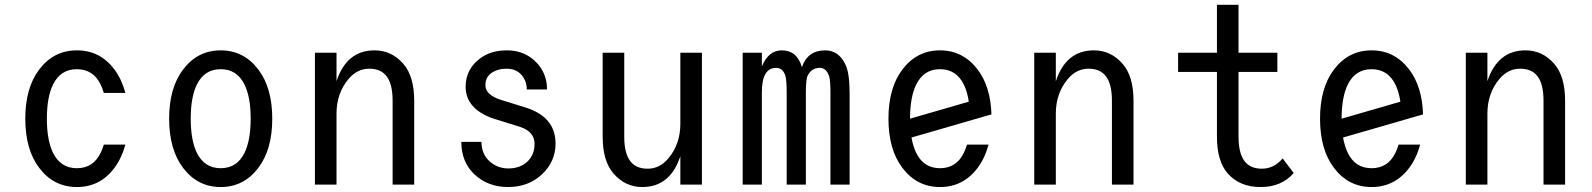

<svg xmlns="http://www.w3.org/2000/svg" viewBox="-20 -752 6485 782"><path d="M490.7 -163.1Q475.6 -107.9 446.3 -68.4Q388.2 9.8 293 9.8Q198.7 9.8 139.6 -68.4Q83 -143.1 83 -268.6Q83 -394 139.6 -468.8Q198.7 -546.9 293 -546.9Q388.2 -546.9 446.3 -468.8Q475.6 -429.2 490.7 -373.5Q490.7 -373.5 402.8 -373.5Q397.5 -392.1 390.1 -407.2Q359.9 -470.2 293 -470.2Q226.6 -470.2 195.8 -407.2Q170.9 -356 170.9 -268.6Q170.9 -181.2 195.8 -129.9Q226.6 -66.9 293 -66.9Q359.9 -66.9 390.1 -129.9Q397.5 -145 402.8 -163.1Z M976.1 -129.9Q1001 -181.2 1001 -268.6Q1001 -356 976.1 -407.2Q945.3 -470.2 878.9 -470.2Q812.5 -470.2 781.7 -407.2Q756.8 -356 756.8 -268.6Q756.8 -181.2 781.7 -129.9Q812.5 -66.9 878.9 -66.9Q945.3 -66.9 976.1 -129.9ZM725.6 -68.4Q668.9 -143.1 668.9 -268.6Q668.9 -394 725.6 -468.8Q784.7 -546.9 878.9 -546.9Q973.1 -546.9 1032.2 -468.8Q1088.9 -394 1088.9 -268.6Q1088.9 -143.1 1032.2 -68.4Q973.1 9.8 878.9 9.8Q784.7 9.8 725.6 -68.4Z M1262.7 0V-537.1H1350.6V-421.4Q1392.1 -546.9 1505.4 -546.9Q1574.7 -546.9 1622.6 -492.2Q1667 -441.4 1667 -341.3V0H1579.1V-341.3Q1579.1 -410.2 1554.2 -441.9Q1530.8 -472.2 1483.9 -472.2Q1434.6 -472.2 1399.4 -430.2Q1350.6 -372.1 1350.6 -289.1V0Z M1858.9 -174.3H1940.9Q1941.4 -125.5 1972.2 -96.7Q2004.9 -65.9 2050.8 -65.9Q2099.1 -65.9 2129.4 -95.2Q2157.2 -122.6 2157.2 -166Q2157.2 -215.3 2099.1 -234.9L1981.9 -271.5Q1876.5 -312 1876.5 -398.4Q1876.5 -469.2 1934.1 -513.2Q1978 -546.9 2044.4 -546.9Q2120.1 -546.9 2168 -494.1Q2208 -450.2 2208 -387.7H2125.5Q2125.5 -421.4 2104.5 -446.3Q2082.5 -472.2 2043 -472.2Q2006.8 -472.2 1980.5 -454.1Q1957 -436.5 1957 -404.8Q1957 -365.2 2022 -344.7L2122.6 -313.5Q2242.7 -274.9 2242.7 -167.5Q2242.7 -94.7 2188.5 -43Q2132.8 9.8 2049.8 9.8Q1966.3 9.8 1911.1 -43Q1858.9 -93.3 1858.9 -174.3Z M2838.9 0H2751V-115.7Q2709.5 9.8 2596.2 9.8Q2526.9 9.8 2479 -44.9Q2434.6 -95.7 2434.6 -195.8V-537.1H2522.5V-195.8Q2522.5 -127 2547.4 -95.2Q2570.8 -64.9 2617.7 -64.9Q2667 -64.9 2702.1 -106.9Q2751 -165 2751 -248V-537.1H2838.9Z M3004.9 0V-537.1H3083V-481.4Q3109.9 -546.9 3164.1 -546.9Q3226.1 -546.9 3246.1 -478.5Q3269.5 -546.9 3341.3 -546.9Q3395.5 -546.9 3422.9 -490.2Q3440.4 -454.6 3440.4 -373.5V0H3362.3V-373.5Q3362.3 -424.3 3357.4 -439.9Q3346.2 -475.6 3318.8 -475.6Q3285.2 -475.6 3269.5 -443.8Q3262.2 -429.2 3262.2 -373.5V0H3184.1V-373.5Q3184.1 -426.3 3178.7 -443.4Q3168.5 -475.6 3141.6 -475.6Q3107.4 -475.6 3093.3 -442.4Q3083 -418.9 3083 -373.5V0Z M4006.3 -163.1Q3991.2 -107.4 3961.9 -68.4Q3903.3 9.8 3808.6 9.8Q3714.4 9.8 3655.3 -68.4Q3598.6 -143.1 3598.6 -268.6Q3598.6 -394 3655.3 -468.8Q3714.4 -546.9 3808.6 -546.9Q3902.3 -546.9 3961.9 -468.8Q4014.6 -399.4 4018.1 -286.1L3692.4 -191.9Q3698.7 -156.2 3711.4 -129.9Q3741.7 -66.9 3808.6 -66.9Q3875.5 -66.9 3905.8 -129.9Q3913.1 -145 3918.5 -163.1ZM3686.5 -268.6 3925.8 -337.9Q3919.9 -378.4 3905.8 -407.2Q3875 -470.2 3808.6 -470.2Q3742.2 -470.2 3711.4 -407.2Q3686.5 -356 3686.5 -268.6Z M4192.4 0V-537.1H4280.3V-421.4Q4321.8 -546.9 4435.1 -546.9Q4504.4 -546.9 4552.2 -492.2Q4596.7 -441.4 4596.7 -341.3V0H4508.8V-341.3Q4508.8 -410.2 4483.9 -441.9Q4460.4 -472.2 4413.6 -472.2Q4364.3 -472.2 4329.1 -430.2Q4280.3 -372.1 4280.3 -289.1V0Z M5114.3 9.8Q5029.8 9.8 4981 -44.9Q4936.5 -94.7 4936.5 -195.8V-459H4778.3V-537.1H4936.5V-732.4H5024.4V-537.1H5182.6V-459H5024.4V-195.8Q5024.4 -127.4 5049.3 -95.2Q5072.8 -64.9 5119.6 -64.9Q5168.9 -64.9 5204.1 -106.9L5249 -47.4Q5200.2 9.8 5114.3 9.8Z M5764.2 -163.1Q5749 -107.4 5719.7 -68.4Q5661.1 9.8 5566.4 9.8Q5472.2 9.8 5413.1 -68.4Q5356.4 -143.1 5356.4 -268.6Q5356.4 -394 5413.1 -468.8Q5472.2 -546.9 5566.4 -546.9Q5660.2 -546.9 5719.7 -468.8Q5772.5 -399.4 5775.9 -286.1L5450.2 -191.9Q5456.5 -156.2 5469.2 -129.9Q5499.5 -66.9 5566.4 -66.9Q5633.3 -66.9 5663.6 -129.9Q5670.9 -145 5676.3 -163.1ZM5444.3 -268.6 5683.6 -337.9Q5677.7 -378.4 5663.6 -407.2Q5632.8 -470.2 5566.4 -470.2Q5500 -470.2 5469.2 -407.2Q5444.3 -356 5444.3 -268.6Z M5950.2 0V-537.1H6038.1V-421.4Q6079.6 -546.9 6192.9 -546.9Q6262.2 -546.9 6310.1 -492.2Q6354.5 -441.4 6354.5 -341.3V0H6266.6V-341.3Q6266.6 -410.2 6241.7 -441.9Q6218.3 -472.2 6171.4 -472.2Q6122.1 -472.2 6086.9 -430.2Q6038.1 -372.1 6038.1 -289.1V0Z"/></svg>

Font: Consola Mono
Style: Book
Weight: 400
Monospace: yes
Version: Version 2.001